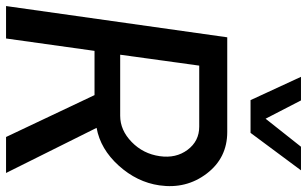

<svg xmlns="http://www.w3.org/2000/svg" viewBox="-218 -826 1040 651"><g transform="rotate(90 302.5 -500.0)"><path d="M316 -829 237 -1000H317L379 -880L474 -1000H554L427 -829ZM563 0H441L299 -300H149L107 0H-3L103 -750H424Q512 -750 565 -680.5Q618 -611 605 -520Q594 -444 538 -382Q482 -320 410 -307ZM369 -387Q418 -387 458 -426Q498 -465 506 -521Q514 -576 484.5 -615.5Q455 -655 406 -655H199L162 -387Z"/></g></svg>

Font: Oakes Grotesk Medium
Style: Italic
Weight: 500
Italic angle: -8°
Designer: Samuel Oakes
Foundry: Samuel Oakes
Version: Version 1.000;PS 001.000;hotconv 1.0.88;makeotf.lib2.5.64775